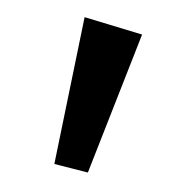

<svg xmlns="http://www.w3.org/2000/svg" viewBox="-33 -774 344 343"><g transform="rotate(5 139.0 -603.0)"><path d="M106 -741 211 -719 136 -465 75 -475Z"/></g></svg>

Font: BioRhyme
Style: Regular
Weight: 400
Designer: Aoife Mooney
Foundry: Aoife Mooney Type
Version: Version 1.600;gftools[0.9.33]